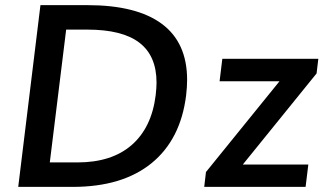

<svg xmlns="http://www.w3.org/2000/svg" viewBox="-20 -731 1281 751"><path d="M778.8 0 785.6 -58.1 1073.2 -413.1H838.9L849.6 -501H1225.1L1218.3 -443.8L929.7 -87.4H1186L1175.3 0ZM174.8 -95.7H282.7Q417 -95.7 495.1 -163.8Q573.2 -231.9 588.9 -358.4Q592.3 -388.2 592.3 -407.7Q592.3 -512.2 525.6 -563.7Q459 -615.2 321.3 -615.2H238.8ZM51.3 0 138.2 -710.9H321.8Q514.2 -710.9 613 -637.7Q711.9 -564.5 711.9 -418.5Q711.9 -391.6 708 -357.9Q686.5 -185.1 572.5 -92.5Q458.5 0 264.6 0Z"/></svg>

Font: Muli
Style: Semi-BoldItalic
Weight: 600
Italic angle: -7°
Designer: Vernon Adams
Foundry: newtypography
Version: Version 2.0; ttfautohint (v1.00rc1.2-2d82) -l 8 -r 50 -G 200